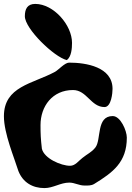

<svg xmlns="http://www.w3.org/2000/svg" viewBox="-34 -947 675 981"><path d="M93 -864C93 -800 242 -656 307 -640C331 -656 334 -701 334 -728C334 -819 240 -927 146 -927C105 -927 93 -900 93 -864ZM60 -73C83 -15 132 14 193 14C238 14 275 -14 320 -14C348 -14 369 1 398 1C415 1 432 2 447 -7C543 -66 614 -118 614 -244C614 -279 582 -354 542 -354C456 -354 485 -233 453 -193C433 -168 414 -162 387 -140C367 -125 351 -100 324 -100C278 -100 192 -137 180 -187C174 -239 173 -263 173 -308C173 -404 234 -487 339 -487C410 -487 430 -400 500 -400C535 -400 541 -473 541 -493C541 -605 406 -627 319 -627C297 -627 264 -589 247 -580C132 -518 -14 -506 -14 -353C-14 -265 39 -141 60 -73Z"/></svg>

Font: Charger
Style: Overspray
Weight: 400
Designer: Jasper
Foundry: Cannot Into Space Fonts
Version: Version 0.980